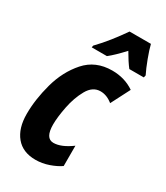

<svg xmlns="http://www.w3.org/2000/svg" viewBox="-192 -849 816 942"><g transform="rotate(30 215.5 -378.0)"><path d="M219 -606Q251 -631 297 -681Q324 -634 346 -606H428L431 -619Q416 -649 399.5 -693Q383 -737 376 -766H255Q228 -727 198 -689Q168 -651 135 -617L133 -606ZM305 -33V-148Q248 -106 204 -106Q158 -106 158 -184Q158 -225 170 -286Q182 -347 208.5 -394Q235 -441 279 -441Q315 -441 348 -414L403 -521Q349 -558 278 -558Q184 -558 127 -493.5Q70 -429 45 -337.5Q20 -246 20 -164Q20 -83 58.5 -36.5Q97 10 169 10Q207 10 244 -3Q281 -16 305 -33Z"/></g></svg>

Font: Noto Sans UI Condensed ExtraBold
Style: Italic
Weight: 800
Width: 3
Designer: Monotype Design Team
Foundry: Monotype Imaging Inc.
Version: 1.001